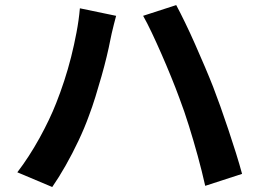

<svg xmlns="http://www.w3.org/2000/svg" viewBox="-20 -743 1040 770"><path d="M205.4 -329.7Q222.2 -372 237.4 -418.4Q252.6 -464.8 265.1 -514Q277.5 -563.2 286.8 -612.7Q296.2 -662.1 300.4 -709.7L445.7 -679.5Q442.2 -665.3 437 -646.3Q431.9 -627.3 428 -609.3Q424 -591.2 421.8 -579.7Q416.8 -553.4 407.9 -516.3Q399 -479.2 387.3 -437.9Q375.6 -396.6 362.8 -355.2Q350 -313.8 336.7 -278.9Q319.3 -230.4 294.7 -178.5Q270.2 -126.6 242.9 -78.6Q215.6 -30.6 189.5 7L49.5 -52Q96.7 -113.7 138.2 -188.8Q179.6 -263.9 205.4 -329.7ZM699 -350.6Q684.5 -390.2 666.1 -435.2Q647.8 -480.2 627.9 -525.6Q608 -571 589.1 -611Q570.2 -651 554 -679.6L686.7 -722.6Q702.3 -693.7 722.1 -652.8Q742 -612 762.2 -566.1Q782.5 -520.3 801.5 -475.6Q820.5 -430.9 834.6 -395Q847.7 -361.2 863.7 -316.4Q879.6 -271.5 895.8 -223.3Q912 -175.1 926.4 -129Q940.8 -82.9 950.8 -45.7L803 2.3Q789.7 -57.1 773 -117.8Q756.3 -178.5 737.8 -237.8Q719.4 -297.1 699 -350.6Z"/></svg>

Font: Noto Sans HK Thin
Style: Regular
Weight: 100
Designer: Ryoko NISHIZUKA 西塚涼子 (kana, bopomofo & ideographs); Paul D. Hunt (Latin, Greek & Cyrillic); Sandoll Communications 산돌커뮤니
Foundry: Adobe
Version: Version 2.004-H2;hotconv 1.0.118;makeotfexe 2.5.65603